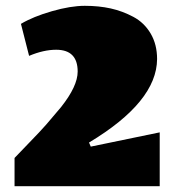

<svg xmlns="http://www.w3.org/2000/svg" viewBox="-20 -640 599 660"><path d="M529 0H30V-97Q39 -107 79 -148Q119 -189 139.5 -212.5Q160 -236 190 -272Q247 -344 247 -394Q247 -469 173 -469Q130 -469 80 -448L52 -558Q94 -583 158.5 -601.5Q223 -620 271.5 -620Q320 -620 360.5 -611Q401 -602 438.5 -582Q476 -562 498 -524.5Q520 -487 520 -437Q519 -290 286 -150L292 -136L529 -185Z"/></svg>

Font: Wendy One
Style: Regular
Weight: 400
Designer: Alejandro Inler
Foundry: Alejandro Inler
Version: 1.001